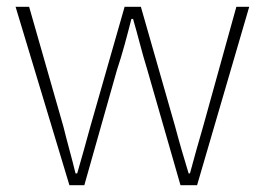

<svg xmlns="http://www.w3.org/2000/svg" viewBox="-20 -547 782 567"><path d="M185 0H229L325 -339C342 -390 355 -440 368 -491H373C388 -440 399 -392 415 -341L513 0H562L716 -527H678L580 -174C566 -125 553 -81 541 -35H537C523 -81 510 -125 497 -174L396 -527H348L247 -174C234 -125 221 -81 208 -35H203C192 -81 179 -125 167 -174L66 -527H26Z"/></svg>

Font: Noto Sans JP Thin
Style: Regular
Weight: 100
Designer: Ryoko NISHIZUKA 西塚涼子 (kana, bopomofo & ideographs); Paul D. Hunt (Latin, Greek & Cyrillic); Sandoll Communications 산돌커뮤니
Foundry: Adobe
Version: Version 2.004;hotconv 1.0.118;makeotfexe 2.5.65603